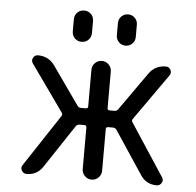

<svg xmlns="http://www.w3.org/2000/svg" viewBox="-53 -815 866 848"><g transform="rotate(5 380.5 -391.5)"><path d="M340.8 -63.5V-248Q340.8 -257.8 331.1 -257.8H309.6Q299.8 -257.8 293.9 -250L167 -58.6Q141.6 -20.5 95.7 -20.5Q81.1 -20.5 74.2 -33.2Q70.3 -39.1 70.3 -44.9Q70.3 -51.8 75.2 -58.6L226.6 -288.1Q232.4 -295.9 226.6 -303.7L81.1 -508.8Q72.3 -520.5 79.1 -533.7Q85.9 -546.9 100.6 -546.9Q147.5 -546.9 174.8 -508.8L293.9 -339.8Q299.8 -332 309.6 -332H331.1Q340.8 -332 340.8 -341.8V-503.9Q340.8 -521.5 353.5 -534.2Q366.2 -546.9 383.8 -546.9Q401.4 -546.9 414.1 -534.2Q426.8 -521.5 426.8 -503.9V-341.8Q426.8 -332 436.5 -332H458Q467.8 -332 473.6 -339.8L592.8 -508.8Q620.1 -546.9 667 -546.9Q681.6 -546.9 688.5 -533.7Q695.3 -520.5 686.5 -508.8L542 -303.7Q536.1 -295.9 542 -288.1L692.4 -58.6Q697.3 -51.8 697.3 -44.9Q697.3 -39.1 693.4 -33.2Q686.5 -20.5 671.9 -20.5Q626 -20.5 600.6 -58.6L473.6 -250Q467.8 -257.8 458 -257.8H436.5Q426.8 -257.8 426.8 -248V-63.5Q426.8 -45.9 414.1 -33.2Q401.4 -20.5 383.8 -20.5Q366.2 -20.5 353.5 -33.2Q340.8 -45.9 340.8 -63.5ZM244.1 -666V-718.8Q244.1 -737.3 256.3 -749.5Q268.6 -761.7 286.6 -761.7Q304.7 -761.7 316.9 -749.5Q329.1 -737.3 329.1 -718.8V-666Q329.1 -647.5 316.9 -635.3Q304.7 -623 286.6 -623Q268.6 -623 256.3 -635.3Q244.1 -647.5 244.1 -666ZM439.5 -665V-719.7Q439.5 -737.3 451.7 -749.5Q463.9 -761.7 481.4 -761.7Q499 -761.7 511.2 -749.5Q523.4 -737.3 523.4 -719.7V-665Q523.4 -647.5 511.2 -635.3Q499 -623 481.4 -623Q463.9 -623 451.7 -635.3Q439.5 -647.5 439.5 -665Z"/></g></svg>

Font: Gen Jyuu GothicX Regular
Style: Regular
Weight: 400
Designer: [Source Han Sans]
Ryoko NISHIZUKA  (kana & ideographs); Paul D. Hunt (Latin, Greek & Cyrillic); Wenlong ZHANG  (bopomofo
Version: Version 1.002.20150607